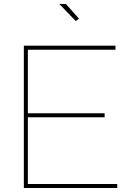

<svg xmlns="http://www.w3.org/2000/svg" viewBox="-20 -938 657 958"><path d="M565 -20V0H99V-710H556V-690H119V-373H502V-353H119V-20ZM276 -918H309L374 -845L358 -833Z"/></svg>

Font: Raleway Thin Thin
Style: Regular
Weight: 250
Version: Version 4.026